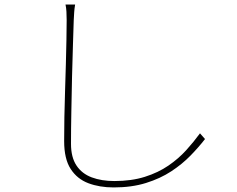

<svg xmlns="http://www.w3.org/2000/svg" viewBox="-20 -785 1040 841"><path d="M309 -765Q306 -747 305 -732Q304 -717 303 -697Q302 -653 299.5 -587.5Q297 -522 295.5 -447Q294 -372 292.5 -296Q291 -220 291 -155Q291 -96 315 -60Q339 -24 382 -8Q425 8 481 8Q556 8 614.5 -10.5Q673 -29 717.5 -59.5Q762 -90 795.5 -127Q829 -164 856 -201L878 -176Q851 -141 814.5 -103.5Q778 -66 730 -34.5Q682 -3 619.5 16.5Q557 36 478 36Q416 36 367 17.5Q318 -1 289.5 -45Q261 -89 261 -167Q261 -216 262 -272.5Q263 -329 265 -388Q267 -447 268.5 -503.5Q270 -560 271 -610Q272 -660 272 -697Q272 -717 271 -734Q270 -751 267 -765Z"/></svg>

Font: Noto Sans TC Thin
Style: Regular
Weight: 100
Designer: Ryoko NISHIZUKA 西塚涼子 (kana, bopomofo & ideographs); Paul D. Hunt (Latin, Greek & Cyrillic); Sandoll Communications 산돌커뮤니
Foundry: Adobe
Version: Version 2.004-H2;hotconv 1.0.118;makeotfexe 2.5.65603